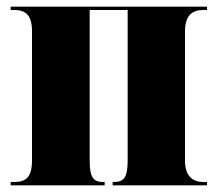

<svg xmlns="http://www.w3.org/2000/svg" viewBox="-20 -556 653 576"><path d="M12 0H294V-10H290C261 -10 249 -22 249 -75V-526H363V-75C363 -22 351 -10 321 -10H318V0H601V-10H591C558 -10 535 -27 535 -75V-461C535 -512 558 -526 591 -526H601V-536H12V-526H22C55 -526 76 -513 76 -462V-75C76 -22 56 -10 22 -10H12Z"/></svg>

Font: Noto Serif Display Condensed Black
Style: Regular
Weight: 900
Width: 3
Designer: Monotype Design Team
Foundry: Monotype Imaging Inc.
Version: Version 2.009